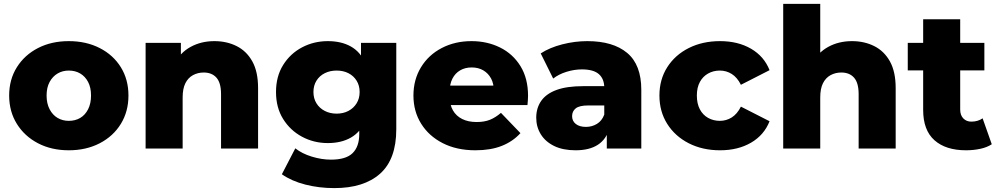

<svg xmlns="http://www.w3.org/2000/svg" viewBox="-20 -762 5120 985"><path d="M333 9Q244 9 175 -27Q106 -63 66.5 -126.5Q27 -190 27 -272Q27 -354 66.5 -417Q106 -480 175 -515.5Q244 -551 333 -551Q422 -551 491.5 -515.5Q561 -480 600 -417Q639 -354 639 -272Q639 -190 600 -126.5Q561 -63 491.5 -27Q422 9 333 9ZM333 -142Q366 -142 391.5 -157Q417 -172 432 -201.5Q447 -231 447 -272Q447 -313 432 -341.5Q417 -370 391.5 -385Q366 -400 333 -400Q301 -400 275.5 -385Q250 -370 234.5 -341.5Q219 -313 219 -272Q219 -231 234.5 -201.5Q250 -172 275.5 -157Q301 -142 333 -142Z M727 0V-542H908V-388L873 -433Q904 -492 958 -521.5Q1012 -551 1080 -551Q1143 -551 1194 -525.5Q1245 -500 1274.5 -447Q1304 -394 1304 -310V0H1114V-279Q1114 -337 1090.5 -363.5Q1067 -390 1025 -390Q995 -390 970 -376.5Q945 -363 931 -335Q917 -307 917 -262V0Z M1695 203Q1617 203 1546.5 185Q1476 167 1426 132L1495 -1Q1529 26 1579.5 41.5Q1630 57 1678 57Q1755 57 1789 23.5Q1823 -10 1823 -74V-138L1833 -290L1832 -443V-542H2013V-99Q2013 55 1930 129Q1847 203 1695 203ZM1662 -28Q1590 -28 1529.5 -60.5Q1469 -93 1432.5 -151.5Q1396 -210 1396 -290Q1396 -370 1432.5 -428.5Q1469 -487 1529.5 -519Q1590 -551 1662 -551Q1731 -551 1780 -523.5Q1829 -496 1854.5 -438Q1880 -380 1880 -290Q1880 -200 1854.5 -142Q1829 -84 1780 -56Q1731 -28 1662 -28ZM1707 -179Q1741 -179 1767.5 -193Q1794 -207 1809.5 -232Q1825 -257 1825 -290Q1825 -323 1809.5 -348Q1794 -373 1767.5 -386.5Q1741 -400 1707 -400Q1673 -400 1646 -386.5Q1619 -373 1603.5 -348Q1588 -323 1588 -290Q1588 -257 1603.5 -232Q1619 -207 1646 -193Q1673 -179 1707 -179Z M2419 9Q2323 9 2251.5 -27.5Q2180 -64 2140.5 -127.5Q2101 -191 2101 -272Q2101 -353 2139.5 -416.5Q2178 -480 2246 -515.5Q2314 -551 2399 -551Q2479 -551 2545 -518.5Q2611 -486 2650 -423Q2689 -360 2689 -270Q2689 -260 2688 -247Q2687 -234 2686 -223H2257V-323H2585L2513 -295Q2514 -332 2499.5 -359Q2485 -386 2459.5 -401Q2434 -416 2400 -416Q2366 -416 2340.5 -401Q2315 -386 2301 -358.5Q2287 -331 2287 -294V-265Q2287 -225 2303.5 -196Q2320 -167 2351 -151.5Q2382 -136 2425 -136Q2465 -136 2493.5 -147.5Q2522 -159 2550 -183L2650 -79Q2611 -36 2554 -13.5Q2497 9 2419 9Z M3093 0V-101L3080 -126V-312Q3080 -357 3052.5 -381.5Q3025 -406 2965 -406Q2926 -406 2886 -393.5Q2846 -381 2818 -359L2754 -488Q2800 -518 2864.5 -534.5Q2929 -551 2993 -551Q3125 -551 3197.5 -490.5Q3270 -430 3270 -301V0ZM2933 9Q2868 9 2823 -13Q2778 -35 2754.5 -73Q2731 -111 2731 -158Q2731 -208 2756.5 -244.5Q2782 -281 2835 -300.5Q2888 -320 2972 -320H3100V-221H2998Q2952 -221 2933.5 -206Q2915 -191 2915 -166Q2915 -141 2934 -126Q2953 -111 2986 -111Q3017 -111 3042.5 -126.5Q3068 -142 3080 -174L3106 -104Q3091 -48 3047.5 -19.5Q3004 9 2933 9Z M3674 9Q3584 9 3513.5 -27Q3443 -63 3403 -126.5Q3363 -190 3363 -272Q3363 -354 3403 -417Q3443 -480 3513.5 -515.5Q3584 -551 3674 -551Q3766 -551 3833 -512Q3900 -473 3928 -402L3781 -327Q3762 -365 3734 -382.5Q3706 -400 3673 -400Q3640 -400 3613 -385Q3586 -370 3570.5 -341.5Q3555 -313 3555 -272Q3555 -230 3570.5 -201Q3586 -172 3613 -157Q3640 -142 3673 -142Q3706 -142 3734 -159.5Q3762 -177 3781 -215L3928 -140Q3900 -69 3833 -30Q3766 9 3674 9Z M3998 0V-742H4188V-388L4144 -433Q4175 -492 4229 -521.5Q4283 -551 4351 -551Q4414 -551 4465 -525.5Q4516 -500 4545.5 -447Q4575 -394 4575 -310V0H4385V-279Q4385 -337 4361.5 -363.5Q4338 -390 4296 -390Q4266 -390 4241 -376.5Q4216 -363 4202 -335Q4188 -307 4188 -262V0Z M4936 9Q4832 9 4774 -42.5Q4716 -94 4716 -198V-663H4906V-200Q4906 -171 4922 -154.5Q4938 -138 4963 -138Q4997 -138 5021 -155L5068 -22Q5044 -6 5009 1.5Q4974 9 4936 9ZM4637 -401V-542H5030V-401Z"/></svg>

Font: Montserrat Thin ExtraBold
Style: Regular
Weight: 800
Version: Version 9.000